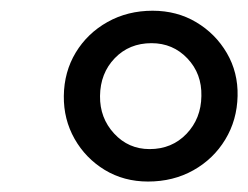

<svg xmlns="http://www.w3.org/2000/svg" viewBox="-20 -815 463 358"><path d="M256 -476.5Q211 -476.5 175.2 -498.2Q139.5 -520 119 -556.2Q98.5 -592.5 99 -636Q99.5 -681 121.2 -717Q143 -753 180.5 -774Q218 -795 264.5 -795Q310 -795 346 -773.5Q382 -752 403 -716Q424 -680 423 -636Q422 -591 400 -554.8Q378 -518.5 340.5 -497.5Q303 -476.5 256 -476.5ZM259 -537Q300.5 -537 327.8 -565.5Q355 -594 355.5 -636Q356.5 -677.5 329.5 -706Q302.5 -734.5 262.5 -734.5Q221 -734.5 194 -706.5Q167 -678.5 166.5 -636Q166 -595 192.8 -566Q219.5 -537 259 -537Z"/></svg>

Font: Merriweather 36pt SemiBold
Style: Italic
Weight: 600
Italic angle: -7.8°
Version: Version 2.101